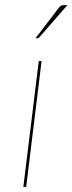

<svg xmlns="http://www.w3.org/2000/svg" viewBox="-20 -728 282 748"><path d="M142 -490 82 0H71L131 -490ZM242.5 -708 133.5 -583Q131 -579 125.5 -579H118.5L208.5 -697Q214 -704 218 -706Q222 -708 229.5 -708Z"/></svg>

Font: Lato Hairline
Style: Italic
Weight: 250
Italic angle: -7°
Designer: Lukasz Dziedzic
Foundry: Lukasz Dziedzic
Version: Version 1.104; Western+Polish opensource